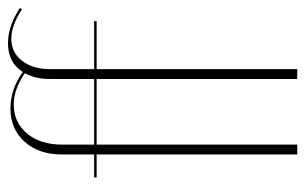

<svg xmlns="http://www.w3.org/2000/svg" viewBox="-158 -586 745 468"><g transform="rotate(-90 214.0 -352.5)"><path d="M255 0V-489H95V0H71V-489H15V-495H71V-574Q71 -630 102 -664.5Q133 -699 183 -699Q230 -699 272 -669Q295 -705 342 -705Q384 -705 428 -676L425 -671Q385 -697 353 -697Q320 -697 299.5 -671Q279 -645 279 -603V-495H396V-489H279V0ZM95 -495H255V-604Q255 -638 269 -664Q250 -677 231 -684Q212 -691 193 -691Q149 -691 122 -658.5Q95 -626 95 -573Z"/></g></svg>

Font: Moniqa Thin Display
Style: Regular
Weight: 100
Designer: Rajesh Rajput
Foundry: Rajesh Rajput
Version: Version 1.000